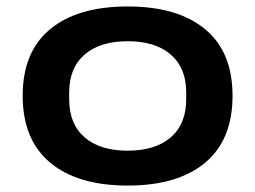

<svg xmlns="http://www.w3.org/2000/svg" viewBox="-20 -559 786 591"><path d="M373 -539.1Q526.9 -539.1 611.3 -469.2Q695.8 -399.4 695.8 -264.2Q695.8 -128.4 611.3 -58.1Q526.9 12.2 373 12.2Q219.2 12.2 134.5 -58.3Q49.8 -128.9 49.8 -264.2Q49.8 -399.4 134.3 -469.2Q218.8 -539.1 373 -539.1ZM553.2 -253.9V-273.9Q553.2 -350.1 505.6 -391.1Q458 -432.1 373 -432.1Q288.1 -432.1 240.5 -391.1Q192.9 -350.1 192.9 -273.9V-253.9Q192.9 -177.2 240.5 -136.2Q288.1 -95.2 373 -95.2Q458 -95.2 505.6 -136.2Q553.2 -177.2 553.2 -253.9Z"/></svg>

Font: Archivo Expanded SemiBold
Style: Regular
Weight: 600
Width: 7
Designer: Hector Gatti
Foundry: Omnibus-Type
Version: Version 2.001